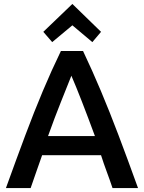

<svg xmlns="http://www.w3.org/2000/svg" viewBox="-20 -951 728 971"><path d="M10 0Q63 -147 108 -267Q153 -387 196.5 -490.5Q240 -594 288 -693H400Q447 -594 490.5 -490.5Q534 -387 579.5 -267Q625 -147 678 0H549Q535 -42 519.5 -83.5Q504 -125 491 -166H193Q179 -125 164 -83.5Q149 -42 135 0ZM223 -263H460Q425 -358 394.5 -436.5Q364 -515 341 -568Q320 -515 288.5 -436.5Q257 -358 223 -263ZM244 -738 199 -790 346 -931 491 -790 447 -738 346 -823Z"/></svg>

Font: Ubuntu Sans SemiBold
Style: Regular
Weight: 600
Designer: Dalton Maag Ltd
Foundry: Dalton Maag Ltd
Version: Version 1.006; ttfautohint (v1.8.4.7-5d5b)